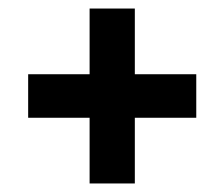

<svg xmlns="http://www.w3.org/2000/svg" viewBox="-20 -549 526 450"><path d="M190 -119V-273H46V-375H190V-529H296V-375H440V-273H296V-119Z"/></svg>

Font: Bricolage Grotesque 48pt SemiBold
Style: Regular
Weight: 600
Designer: Mathieu Triay
Foundry: Atelier Triay
Version: Version 1.000; ttfautohint (v1.8.4.7-5d5b);gftools[0.9.32]